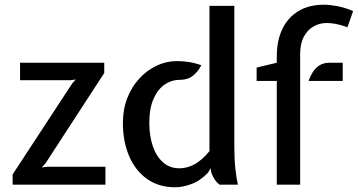

<svg xmlns="http://www.w3.org/2000/svg" viewBox="-20 -783 1517 814"><path d="M33.5 0V-43.5L286 -429L301 -446L280 -443H65V-517H422V-473.5L172.5 -90L157 -73L179.5 -76H427V0Z M723.5 11Q652.5 11 602.8 -24.8Q553 -60.5 527 -122.2Q501 -184 501 -261.5Q501 -319.5 519.8 -367.5Q538.5 -415.5 571 -450.5Q603.5 -485.5 644.5 -504.8Q685.5 -524 729.5 -524Q753 -524 778 -520.5Q803 -517 833.5 -506.5Q820 -479.5 798.5 -462.2Q777 -445 744.5 -444.5Q708.5 -445 678.8 -425Q649 -405 631 -364.2Q613 -323.5 613 -261.5Q613 -206.5 628 -163Q643 -119.5 671.5 -94.5Q700 -69.5 741 -69.5Q774 -69.5 805.5 -87Q837 -104.5 868 -142V-758H973.5V-158.5Q973.5 -107.5 977.8 -68.2Q982 -29 988.5 0H910.5Q898.5 -9.5 890.5 -21.5Q882.5 -33.5 875.5 -52L872.5 -70L862.5 -51.5Q829.5 -16.5 791.8 -2.8Q754 11 723.5 11Z M1153.5 0V-440H1068V-496.5L1153.5 -517V-545Q1153.5 -611 1177 -660Q1200.5 -709 1245.2 -736Q1290 -763 1352.5 -763Q1377.5 -763 1409.2 -757.2Q1441 -751.5 1477 -736L1453 -667.5Q1422.5 -678.5 1401.8 -682Q1381 -685.5 1365 -685.5Q1335.5 -685.5 1309.8 -671.2Q1284 -657 1268.2 -627.5Q1252.5 -598 1252.5 -552.5V0ZM1288 -440Q1295 -459.5 1306 -477.2Q1317 -495 1334.5 -506Q1352 -517 1377 -517H1433V-440Z"/></svg>

Font: Expletus Sans Medium
Style: Regular
Weight: 500
Version: Version 7.500